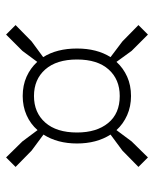

<svg xmlns="http://www.w3.org/2000/svg" viewBox="44 -694 518 647"><g transform="rotate(90 303.5 -370.0)"><path d="M64 -163 119 -217 172 -256Q143 -302 143 -370Q143 -437 172 -483L119 -523L64 -577L96 -609L151 -554L188 -503Q209 -526 238 -539Q267 -552 303 -552Q338 -552 367.5 -539Q397 -526 418 -503L456 -554L510 -609L542 -577L487 -523L433 -483Q463 -436 463 -370Q463 -304 433 -257L487 -217L542 -163L510 -131L456 -186L418 -237Q397 -213 367.5 -200Q338 -187 303 -187Q267 -187 238 -200Q209 -213 188 -236L151 -186L96 -131ZM180 -370Q180 -301 213.5 -263Q247 -225 303 -225Q359 -225 392.5 -263Q426 -301 426 -370Q426 -436 394 -475Q362 -514 303 -514Q247 -514 213.5 -476.5Q180 -439 180 -370Z"/></g></svg>

Font: Encode Sans Normal
Style: Thin
Weight: 100
Designer: Pablo Impallari, Andres Torresi
Foundry: Pablo Impallari, Andres Torresi
Version: Version 1.000; ttfautohint (v1.00) -l 8 -r 50 -G 200 -x 14 -